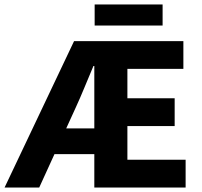

<svg xmlns="http://www.w3.org/2000/svg" viewBox="-34 -835 899 855"><path d="M-13.6 0 295.8 -651.8H782.6V-528.2H533.3V-397.3H743.8V-273.7H533.3V-123.6H792.6V0H386V-541H382Q361.7 -493.1 342.3 -445.9Q322.9 -398.8 303.1 -355.7L140.7 0ZM137.7 -148.5V-263.1H463.4V-148.5ZM387.5 -721.3V-815.2H690.1V-721.3Z"/></svg>

Font: Source Sans 3 Variable
Style: Regular
Weight: 200
Designer: Paul D. Hunt
Foundry: Adobe Systems Incorporated
Version: Version 3.026